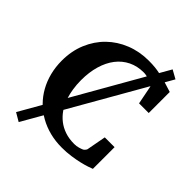

<svg xmlns="http://www.w3.org/2000/svg" viewBox="-230 -879 1097 1097"><g transform="rotate(45 318.0 -330.5)"><path d="M600.1 -23.9Q590.8 -20 571 -13.4Q551.3 -6.8 523.4 -0.2Q495.6 6.3 461.2 11.2Q426.8 16.1 388.2 16.1Q336.9 16.1 291 4.4Q245.1 -7.3 206.1 -29.3Q195.3 -35.2 185.1 -42L111.3 86.9L60.5 57.1L138.7 -79.6L135.7 -82.5Q104.5 -113.8 82.5 -153.1Q60.5 -192.4 48.8 -238.5Q37.1 -284.7 37.1 -335.9Q37.1 -414.1 64.2 -478.5Q91.3 -543 138.7 -589.4Q186 -635.7 250.5 -661.4Q314.9 -687 389.2 -687Q417.5 -687 440.9 -684.6Q460.4 -682.6 480.5 -678.2L520.5 -748L572.3 -719.2L540.5 -663.6Q566.4 -655.8 600.1 -645V-475.1H522L500 -586.9Q500 -588.4 498.5 -590.3L242.7 -143.1L245.6 -138.7Q264.2 -111.8 289.6 -91.8Q314.9 -71.8 348.4 -60.3Q381.8 -48.8 423.8 -48.8Q442.4 -48.8 458 -53.5Q473.6 -58.1 481.9 -62Q485.8 -63.5 491.7 -70.1Q497.6 -76.7 499 -81.1L521 -199.2H600.1ZM436 -617.2Q425.3 -619.1 416 -619.1Q364.7 -619.1 323.5 -598.9Q282.2 -578.6 253.4 -541.3Q224.6 -503.9 209.2 -451.4Q193.8 -398.9 193.8 -334Q193.8 -298.8 199.2 -264.2Q203.6 -235.4 211.9 -208.5L444.3 -615.2Q440.4 -616.2 436 -617.2Z"/></g></svg>

Font: Charis SIL Phon
Style: Bold
Weight: 700
Foundry: SIL International
Version: Version 5.000